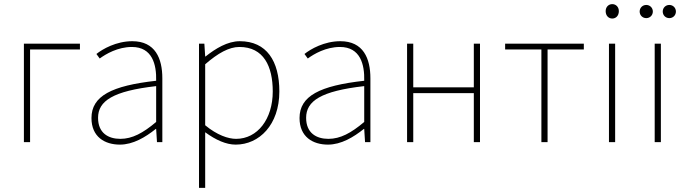

<svg xmlns="http://www.w3.org/2000/svg" viewBox="-20 -690 3324 932"><path d="M96 0H126V-450H368V-478H96Z M562 12C626 12 686 -24 736 -64H738L742 0H768V-310C768 -406 734 -490 622 -490C544 -490 478 -452 448 -428L464 -406C494 -428 552 -462 620 -462C720 -462 740 -376 738 -298C522 -274 424 -224 424 -117C424 -26 488 12 562 12ZM564 -16C506 -16 456 -44 456 -118C456 -200 528 -248 738 -272V-98C674 -44 622 -16 564 -16Z M946 222H976V-48C1028 -10 1078 12 1124 12C1238 12 1336 -84 1336 -246C1336 -394 1274 -490 1144 -490C1084 -490 1026 -454 978 -416H976L972 -478H946ZM1126 -16C1088 -16 1034 -34 976 -82V-378C1038 -432 1092 -462 1142 -462C1260 -462 1304 -368 1304 -246C1304 -112 1230 -16 1126 -16Z M1572 12C1636 12 1696 -24 1746 -64H1748L1752 0H1778V-310C1778 -406 1744 -490 1632 -490C1554 -490 1488 -452 1458 -428L1474 -406C1504 -428 1562 -462 1630 -462C1730 -462 1750 -376 1748 -298C1532 -274 1434 -224 1434 -117C1434 -26 1498 12 1572 12ZM1574 -16C1516 -16 1466 -44 1466 -118C1466 -200 1538 -248 1748 -272V-98C1684 -44 1632 -16 1574 -16Z M1956 0H1986V-238H2280V0H2310V-478H2280V-266H1986V-478H1956Z M2608 0H2638V-450H2814V-478H2432V-450H2608Z M2936 0H2966V-478H2936ZM2952 -600C2970 -600 2984 -614 2984 -636C2984 -656 2970 -670 2952 -670C2934 -670 2920 -656 2920 -636C2920 -614 2934 -600 2952 -600Z M3117 -602C3135 -602 3149 -616 3149 -634C3149 -652 3135 -666 3117 -666C3099 -666 3085 -652 3085 -634C3085 -616 3099 -602 3117 -602ZM3229 -602C3247 -602 3261 -616 3261 -634C3261 -652 3247 -666 3229 -666C3211 -666 3197 -652 3197 -634C3197 -616 3211 -602 3229 -602ZM3158 0H3188V-478H3158Z"/></svg>

Font: Source Sans Pro ExtraLight
Style: Regular
Weight: 200
Designer: Paul D. Hunt
Foundry: Adobe Systems Incorporated
Version: Version 3.006;hotconv 1.0.111;makeotfexe 2.5.65597